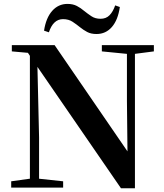

<svg xmlns="http://www.w3.org/2000/svg" viewBox="-20 -975 855 998"><path d="M208.9 -815.6Q219.1 -882.2 251.2 -918.4Q283.3 -954.7 330.7 -954.7Q359.2 -954.7 379.7 -943.9Q400.2 -933.1 416.5 -919Q434.9 -904.2 454.9 -890.8Q474.8 -877.4 502.7 -877.4Q531.4 -877.4 549.4 -895.8Q567.4 -914.1 578.7 -947L602.9 -938.5Q593.2 -871.2 561.6 -834.7Q529.9 -798.2 481.6 -798.2Q452.8 -798.2 432.9 -808.9Q413 -819.6 396 -833.4Q377.8 -848.2 357.3 -861.8Q336.7 -875.5 307.6 -875.5Q281.8 -875.5 263.4 -858.1Q245.1 -840.8 234.1 -807.1ZM38.2 0V-32.6L143.5 -47.3H171.3L308.2 -32.6V0ZM135.4 0V-713.4H172.6L183.1 -260.5V0ZM509.4 -707.9V-740.5H779.8V-707.9L674.8 -694.2H648.1ZM608.8 3.6 161.7 -646.1 159 -649.2 125.1 -700.4 41.5 -707.9V-740.5H263.8L662.2 -159.6L643 -152.8L639.8 -449.6V-740.5H681.4V3.6Z"/></svg>

Font: Noto Serif JP
Style: Regular
Weight: 200
Designer: Ryoko NISHIZUKA 西塚涼子 (kana & ideographs); Frank Grießhammer (Latin, Greek & Cyrillic); Wenlong ZHANG 张文龙 (bopomofo); San
Foundry: Adobe
Version: Version 2.001;hotconv 1.1.0;makeotfexe 2.6.0